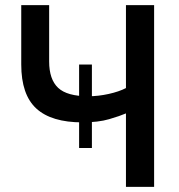

<svg xmlns="http://www.w3.org/2000/svg" viewBox="-20 -730 701 750"><path d="M472 0V-287Q449 -277 406.5 -264.5Q364 -252 302 -252Q181 -252 122 -306Q63 -360 63 -478V-710H172V-490Q172 -420 207 -387Q242 -354 325 -354Q364 -354 404.5 -363Q445 -372 472 -386V-710H582V0ZM339 -152H289V-478H339Z"/></svg>

Font: Raleway SemiBold
Style: Regular
Weight: 600
Designer: Matt McInerney, Pablo Impallari, Rodrigo Fuenzalida
Foundry: Matt McInerney, Pablo Impallari, Rodrigo Fuenzalida
Version: Version 4.026